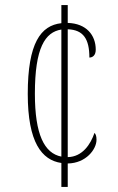

<svg xmlns="http://www.w3.org/2000/svg" viewBox="-20 -734 463 754"><path d="M221 -94V0H246V-92C318 -93 359 -148 359 -185C359 -200 356 -207 351 -212C336 -168 304 -118 246 -117V-619C308 -617 331 -580 331 -508C343 -508 356 -516 356 -539C356 -596 319 -642 246 -644V-714H221V-643C140 -634 89 -565 89 -365C89 -175 144 -105 221 -94ZM221 -618V-119C154 -132 117 -206 117 -366C117 -546 157 -608 221 -618Z"/></svg>

Font: Noto Serif Sinhala ExtraCondensed Thin
Style: Regular
Weight: 100
Width: 2
Designer: Jelle Bosma - Monotype Design Team
Foundry: Monotype Imaging Inc.
Version: Version 2.007